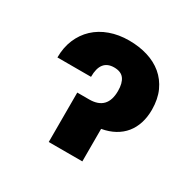

<svg xmlns="http://www.w3.org/2000/svg" viewBox="-126 -691 841 828"><g transform="rotate(30 294.5 -276.5)"><path d="M61.4 -334.5Q61.4 -384.2 78.3 -424.4Q95.2 -464.5 125.7 -493.1Q156.2 -521.7 199 -537.1Q241.8 -552.6 293.7 -552.6Q343.4 -552.6 386 -539.6Q428.6 -526.6 459.9 -500.5Q491.1 -474.4 509.1 -435.2Q527 -396 527.3 -343Q527.3 -306.1 517.6 -275.6Q507.8 -245 489 -221.9Q470.2 -198.9 442.5 -183.6Q414.8 -168.3 378.6 -161.9V0H211.3V-246.1H270.6Q360.1 -246.1 360.1 -339.8Q360.1 -378.6 345 -399.1Q329.9 -419.7 295.5 -419.7Q228.3 -419.7 228.7 -334.5Z"/></g></svg>

Font: Inter P Extra Bold
Style: Regular
Weight: 800
Designer: Rasmus Andersson
Foundry: rsms
Version: Version 3.018;git-588b23468